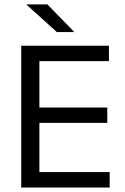

<svg xmlns="http://www.w3.org/2000/svg" viewBox="-20 -845 563 865"><path d="M75.6 0V-639H157.5V0ZM100.2 0V-69.7H474.1V0ZM122.5 -291.5V-360.4H463.4V-291.5ZM99.6 -569.7V-639H470.8V-569.7ZM193.6 -825.1 314.2 -701.3V-700.4H236.3L99.7 -823.7V-825.1Z"/></svg>

Font: Anek Latin Medium
Style: Regular
Weight: 500
Designer: Yesha Goshar
Foundry: Ek Type
Version: Version 1.003